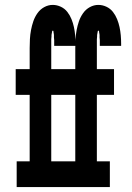

<svg xmlns="http://www.w3.org/2000/svg" viewBox="-20 -763 540 783"><path d="M48 0V-105H101V-376H44V-481H101V-567Q101 -585 102 -603.5Q103 -622 106.5 -640.5Q110 -659 116 -676.5Q122 -694 133 -709.5Q144 -725 160.5 -734Q177 -743 195 -743Q212 -743 228 -735.5Q244 -728 254.5 -714.5Q265 -701 271.5 -685Q278 -669 281.5 -652.5Q285 -636 286.5 -619Q288 -602 288 -585V-576H201V-579Q201 -582 201 -584.5Q201 -587 201 -589.5Q201 -592 201 -594.5Q201 -597 201 -599.5Q201 -602 200.5 -604.5Q200 -607 200 -609.5Q200 -612 200 -614.5Q200 -617 200 -619.5Q200 -622 199.5 -624.5Q199 -627 198.5 -629.5Q198 -632 198 -635Q198 -638 195 -638Q193 -638 192.5 -634.5Q192 -631 191.5 -628.5Q191 -626 190.5 -623.5Q190 -621 190 -618.5Q190 -616 190 -613.5Q190 -611 189.5 -608.5Q189 -606 189 -603Q189 -600 189 -597.5Q189 -595 189 -592.5Q189 -590 189 -587.5Q189 -585 189 -582.5Q189 -580 189 -577.5Q189 -575 189 -572Q189 -569 189 -567V-481H259V-376H189V-105H242V0ZM234 0V-105H287V-376H230V-481H287V-567Q287 -585 288 -603.5Q289 -622 292.5 -640.5Q296 -659 302 -676.5Q308 -694 319 -709.5Q330 -725 346.5 -734Q363 -743 381 -743Q398 -743 414 -735.5Q430 -728 440.5 -714.5Q451 -701 457.5 -685Q464 -669 467.5 -652.5Q471 -636 472.5 -619Q474 -602 474 -585V-576H387V-579Q387 -582 387 -584.5Q387 -587 387 -589.5Q387 -592 387 -594.5Q387 -597 387 -599.5Q387 -602 386.5 -604.5Q386 -607 386 -609.5Q386 -612 386 -614.5Q386 -617 386 -619.5Q386 -622 385.5 -624.5Q385 -627 384.5 -629.5Q384 -632 384 -635Q384 -638 381 -638Q379 -638 378.5 -634.5Q378 -631 377.5 -628.5Q377 -626 376.5 -623.5Q376 -621 376 -618.5Q376 -616 376 -613.5Q376 -611 375.5 -608.5Q375 -606 375 -603Q375 -600 375 -597.5Q375 -595 375 -592.5Q375 -590 375 -587.5Q375 -585 375 -582.5Q375 -580 375 -577.5Q375 -575 375 -572Q375 -569 375 -567V-481H445V-376H375V-105H428V0Z"/></svg>

Font: Iosevka Curly Slab Extrabold
Style: Regular
Weight: 800
Monospace: yes
Designer: Belleve Invis
Foundry: Belleve Invis
Version: Version 22.1.2; ttfautohint (v1.8.4)